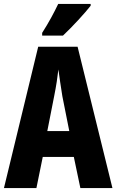

<svg xmlns="http://www.w3.org/2000/svg" viewBox="-20 -950 588 970"><path d="M438 -921V-930H274C253 -886 227 -837 193 -784V-770H298C346 -815 410 -885 438 -921ZM386 0H548L372 -714H173L0 0H164L196 -157H353ZM295 -464 330 -288H219L254 -466C264 -515 271 -563 275 -599C280 -561 287 -514 295 -464Z"/></svg>

Font: Noto Sans Arabic UI XCn XBd
Style: Regular
Weight: 800
Width: 2
Designer: Monotype Design Team, Nadine Chahine and Nizar Qandah
Foundry: Monotype Imaging Inc.
Version: Version 2.010